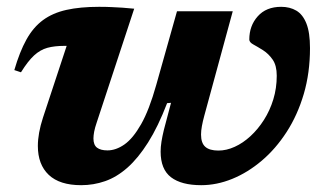

<svg xmlns="http://www.w3.org/2000/svg" viewBox="-20 -530 959 563"><path d="M499 -497H662.5L579 -190.5Q574.5 -174 572 -160.2Q569.5 -146.5 569.5 -135.5Q569.5 -110.5 582 -99.5Q594.5 -88.5 620.5 -88.5Q644 -88.5 668.2 -99.5Q692.5 -110.5 714.5 -130.8Q736.5 -151 754 -178.5Q771.5 -206 781.5 -238.8Q791.5 -271.5 791.5 -308Q791.5 -338 779.5 -355.2Q767.5 -372.5 751.2 -382.8Q735 -393 723 -399.5Q711 -406 711 -414Q711 -454.5 735.8 -482.2Q760.5 -510 804.5 -510Q830 -510 849 -498.8Q868 -487.5 878.5 -461Q889 -434.5 889 -389Q889 -316.5 870.8 -254.5Q852.5 -192.5 820.5 -143Q788.5 -93.5 747.5 -58.8Q706.5 -24 661 -5.5Q615.5 13 570 13Q512 13 481.5 -10.2Q451 -33.5 451 -85.5Q451 -99 453.5 -114.8Q456 -130.5 460.5 -149L481.5 -228.5L470 -227.5Q443.5 -158.5 414.2 -112.2Q385 -66 353.5 -38.2Q322 -10.5 288.2 1.2Q254.5 13 218 13Q155 13 123 -17.2Q91 -47.5 91 -102Q91 -139 106 -185L175.5 -395.5Q174 -395.5 172.5 -395.5Q171 -395.5 169 -395.5Q140 -395.5 119 -389.8Q98 -384 80 -367.5Q62 -351 41.5 -318L22 -324.5Q37.5 -378 57.5 -414Q77.5 -450 106 -471Q134.5 -492 174.8 -501Q215 -510 270.5 -510Q291 -510 307 -509.2Q323 -508.5 338.8 -507.5Q354.5 -506.5 373.5 -504.5L263.5 -170.5Q258.5 -156 256.2 -144.2Q254 -132.5 254 -124Q254 -105 264.5 -97Q275 -89 295 -89Q320 -89 345 -106.5Q370 -124 393.8 -165.8Q417.5 -207.5 438 -280.5Z"/></svg>

Font: Newsreader 9pt
Style: Bold Italic
Weight: 700
Italic angle: -17°
Designer: Hugues Gentile
Foundry: Production Type
Version: Version 1.003